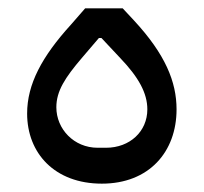

<svg xmlns="http://www.w3.org/2000/svg" viewBox="-20 -431 488 460"><path d="M224 9C337 9 403 -67 403 -169C403 -235 376 -301 301 -382L274 -411H184L150 -372C80 -295 45 -229 45 -159C45 -64 111 9 224 9ZM214 -77C157 -77 115 -122 115 -174C115 -213 136 -245 176 -292L217 -340H223L268 -292C312 -246 333 -208 333 -169C333 -116 291 -77 234 -77Z"/></svg>

Font: IBM Plex Arabic
Style: Regular
Weight: 400
Designer: Mike Abbink, Paul van der Laan, Pieter van Rosmalen, Wael Morcos, Khajak Apelian
Foundry: Bold Monday
Version: Version 1.0